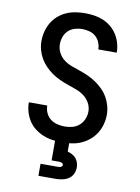

<svg xmlns="http://www.w3.org/2000/svg" viewBox="-102 -811 804 1099"><g transform="rotate(10 300.0 -261.5)"><path d="M299 8Q271 8 243 4Q215 0 189.5 -10.5Q164 -21 141.5 -38Q119 -55 104 -78.5Q89 -102 81 -129Q73 -156 73 -184Q73 -184 73 -184.5Q73 -185 73 -185H180Q180 -185 180 -185Q180 -185 180 -184Q180 -162 189.5 -141.5Q199 -121 216 -108Q233 -95 255 -89.5Q277 -84 299 -84Q321 -84 343.5 -90Q366 -96 383 -111Q400 -126 409 -147.5Q418 -169 418 -192Q418 -218 405 -241.5Q392 -265 371 -280.5Q350 -296 325 -305Q300 -314 275.5 -322.5Q251 -331 227 -342Q203 -353 181.5 -368Q160 -383 141.5 -402Q123 -421 110 -443.5Q97 -466 90 -491.5Q83 -517 83 -543Q83 -571 90 -598.5Q97 -626 111 -650Q125 -674 146 -692.5Q167 -711 192.5 -722.5Q218 -734 246 -738.5Q274 -743 301 -743Q329 -743 356 -739Q383 -735 408 -724.5Q433 -714 454 -696.5Q475 -679 489.5 -656Q504 -633 511.5 -606.5Q519 -580 519 -553Q519 -553 519 -552.5Q519 -552 519 -552H412Q412 -552 412 -552Q412 -552 412 -552Q412 -573 403.5 -593Q395 -613 379.5 -626.5Q364 -640 343 -645.5Q322 -651 301 -651Q280 -651 258.5 -644.5Q237 -638 221 -623Q205 -608 197.5 -586.5Q190 -565 190 -544Q190 -517 202.5 -493.5Q215 -470 236 -454.5Q257 -439 282 -430Q307 -421 332 -412.5Q357 -404 381 -393Q405 -382 426.5 -367Q448 -352 466.5 -333.5Q485 -315 498 -292Q511 -269 518 -243.5Q525 -218 525 -192Q525 -164 517.5 -136Q510 -108 495 -84Q480 -60 458 -41.5Q436 -23 410 -11.5Q384 0 355.5 4Q327 8 299 8ZM200 220V150H300Q304 150 308.5 149.5Q313 149 317 147.5Q321 146 324 142.5Q327 139 327 135Q327 131 324 127.5Q321 124 317 122.5Q313 121 308.5 120.5Q304 120 300 120H259V0H341V54Q354 58 367 64.5Q380 71 389.5 82Q399 93 403.5 107Q408 121 408 135Q408 155 399.5 173Q391 191 374.5 201.5Q358 212 338.5 216Q319 220 300 220Z"/></g></svg>

Font: Iosevka Custom SmBdEx
Style: Regular
Weight: 600
Width: 7
Monospace: yes
Designer: Belleve Invis
Foundry: Belleve Invis
Version: Version 11.2.4; ttfautohint (v1.8.4)